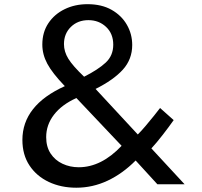

<svg xmlns="http://www.w3.org/2000/svg" viewBox="-20 -860 944 896"><path d="M336 16Q412.5 16 482.5 -17Q552.5 -50 613 -111L714.5 0H841.5L686.5 -167.5Q711 -194 739.5 -230.8Q768 -267.5 790.5 -299.5L727 -356Q718.5 -344.5 699.2 -320.5Q680 -296.5 659 -271.8Q638 -247 623 -232.5L426 -445Q510 -487 553.5 -535.2Q597 -583.5 597 -650Q597 -701 572.2 -744.2Q547.5 -787.5 501 -814Q454.5 -840.5 388.5 -840.5Q329.5 -840.5 281.8 -817.2Q234 -794 205.8 -751.8Q177.5 -709.5 177.5 -652Q177.5 -606 200.8 -562.5Q224 -519 282.5 -458Q84.5 -368.5 84.5 -207Q84.5 -137.5 117.8 -87.5Q151 -37.5 208 -10.8Q265 16 336 16ZM372.5 -502Q319.5 -552.5 299 -585.8Q278.5 -619 278.5 -654Q278.5 -703 310.8 -734.5Q343 -766 392.5 -766Q441.5 -766 475 -734.5Q508.5 -703 508.5 -651.5Q508.5 -600.5 473.2 -567.8Q438 -535 372.5 -502ZM347.5 -79.5Q306.5 -79.5 271.8 -95.8Q237 -112 216.2 -143.5Q195.5 -175 195.5 -220Q195.5 -277.5 232 -324.8Q268.5 -372 336.5 -402.5L547.5 -179.5Q453 -79.5 347.5 -79.5Z"/></svg>

Font: Spartan Medium
Style: Regular
Weight: 500
Designer: Matt Bailey, Mirko Velimirovic
Foundry: Matt Bailey
Version: Version 1.003; ttfautohint (v1.8.3)